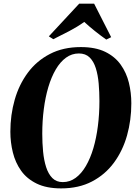

<svg xmlns="http://www.w3.org/2000/svg" viewBox="-20 -1007 734 1038"><path d="M310.5 11.5Q231.5 11.5 178.2 -14.5Q125 -40.5 94 -84.2Q63 -128 49.5 -182.8Q36 -237.5 36 -295Q36 -385.5 59.5 -467.8Q83 -550 130.5 -614Q178 -678 249.8 -715.2Q321.5 -752.5 417 -752.5Q496 -752.5 548.8 -726.8Q601.5 -701 632.5 -657.5Q663.5 -614 676.8 -559.8Q690 -505.5 690 -448.5Q690 -357.5 666.8 -274.8Q643.5 -192 596 -127.5Q548.5 -63 477.2 -25.8Q406 11.5 310.5 11.5ZM319.5 -22.5Q357.5 -22.5 389 -45.5Q420.5 -68.5 444.5 -109.8Q468.5 -151 484.8 -206Q501 -261 509.2 -325.8Q517.5 -390.5 517.5 -460Q517.5 -509 513.5 -555.2Q509.5 -601.5 498 -638.2Q486.5 -675 464.5 -696.5Q442.5 -718 406.5 -718Q368 -718 336.8 -695.2Q305.5 -672.5 281.5 -631.5Q257.5 -590.5 241.2 -535.8Q225 -481 216.8 -417Q208.5 -353 208.5 -284Q208.5 -234 213 -187.2Q217.5 -140.5 229.5 -103.2Q241.5 -66 263.2 -44.2Q285 -22.5 319.5 -22.5ZM244 -810.5 408 -987H489L581 -806L554.5 -793Q522.5 -815.5 492 -840Q461.5 -864.5 435.5 -888.5Q398.5 -862 354.2 -838.8Q310 -815.5 268 -795Z"/></svg>

Font: Merriweather 120pt ExtraBold
Style: Italic
Weight: 800
Italic angle: -7.8°
Version: Version 2.101